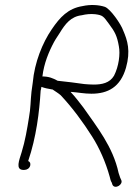

<svg xmlns="http://www.w3.org/2000/svg" viewBox="-20 -674 538 756"><path d="M109 -349 104 -313C100 -277 101 -248 94 -211C87 -167 79 -119 65 -74C55 -42 41 -7 70 -5H76C86 -5 96 -11 99 -22C101 -31 98 -37 91 -40C123 -134 135 -233 140 -317C141 -322 143 -327 143 -332C156 -327 167 -325 184 -322C185 -322 187 -322 188 -321C198 -314 210 -307 219 -299C265 -250 307 -193 343 -136C371 -92 396 -36 412 22C414 31 416 39 420 45L423 54C433 73 467 52 457 34L453 25C451 20 449 14 447 7C425 -96 361 -175 308 -251C291 -273 276 -293 258 -312H262C288 -310 312 -305 340 -305C405 -305 454 -331 476 -407C495 -474 482 -515 465 -554C457 -578 415 -639 393 -647C369 -655 336 -657 305 -650C248 -641 216 -606 184 -559C147 -505 116 -428 109 -349ZM147 -373C153 -424 172 -470 193 -509C200 -522 209 -534 215 -544C237 -580 259 -609 302 -614C318 -618 337 -620 355 -618C385 -614 387 -610 409 -580C433 -548 441 -532 448 -492C454 -462 448 -413 429 -376C412 -347 381 -341 349 -341C336 -341 324 -342 312 -343C279 -348 243 -352 207 -356C189 -366 172 -373 147 -373Z"/></svg>

Font: Stray Cat
Style: CnObl
Weight: 400
Version: Version 1.0